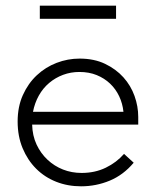

<svg xmlns="http://www.w3.org/2000/svg" viewBox="-20 -647 548 675"><path d="M265 8Q218 8 177.5 -8Q137 -24 107 -54Q77 -84 59.5 -126Q42 -168 42 -220Q42 -272 60.5 -313Q79 -354 109.5 -382.5Q140 -411 179 -426Q218 -441 260 -441Q311 -441 349.5 -422.5Q388 -404 414 -375Q440 -346 453 -309.5Q466 -273 466 -236V-209H93Q94 -170 108.5 -139Q123 -108 147 -85.5Q171 -63 201.5 -51Q232 -39 267 -39Q314 -39 352 -57.5Q390 -76 416 -106L450 -75Q414 -32 366 -12Q318 8 265 8ZM259 -394Q229 -394 202 -384Q175 -374 153 -355.5Q131 -337 116.5 -311Q102 -285 96 -254H414Q411 -283 399 -308.5Q387 -334 367 -353Q347 -372 320 -383Q293 -394 259 -394ZM388 -581H120V-627H388Z"/></svg>

Font: Tilda Sans Light
Style: Regular
Weight: 300
Designer: ParaType Ltd
Foundry: ParaType Ltd
Version: Version 1.009